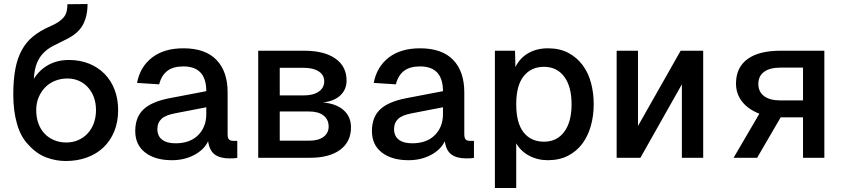

<svg xmlns="http://www.w3.org/2000/svg" viewBox="-20 -784 4191 954"><path d="M307 16Q256 16 208 -2.5Q160 -21 120 -66Q83 -104 64.5 -168.5Q46 -233 46 -314Q46 -386 56 -440Q66 -494 88 -534.5Q110 -575 145 -603.5Q180 -632 229 -653Q254 -664 270.5 -675Q287 -686 297 -698.5Q307 -711 311 -726.5Q315 -742 315 -763L415 -764Q415 -701 390 -657.5Q365 -614 302 -585Q271 -570 244 -556Q217 -542 196.5 -521.5Q176 -501 163.5 -470.5Q151 -440 148 -392Q176 -437 220.5 -461.5Q265 -486 322 -486Q377 -486 422 -468Q467 -450 499.5 -417Q532 -384 549.5 -338Q567 -292 567 -237Q567 -179 548 -132Q529 -85 494.5 -52Q460 -19 412 -1.5Q364 16 307 16ZM309 -76Q342 -76 369 -88Q396 -100 415.5 -121Q435 -142 446 -171.5Q457 -201 457 -237Q457 -272 446.5 -300.5Q436 -329 417 -350Q398 -371 372 -382.5Q346 -394 315 -394Q282 -394 253.5 -382.5Q225 -371 204.5 -350Q184 -329 172 -300.5Q160 -272 160 -237Q160 -201 170.5 -171.5Q181 -142 200.5 -121Q220 -100 248 -88Q276 -76 309 -76Z M834 12Q751 12 701.5 -26Q652 -64 652 -133Q652 -202 693 -240.5Q734 -279 822 -296L1005 -331Q1005 -454 891 -454Q840 -454 811 -431.5Q782 -409 771 -365L661 -372Q676 -452 735.5 -498Q795 -544 891 -544Q1000 -544 1055.5 -486.5Q1111 -429 1111 -325V-118Q1111 -98 1118 -91Q1125 -84 1140 -84H1159V0Q1154 2 1142.5 2.5Q1131 3 1120 3Q1074 3 1047.5 -16Q1021 -35 1014 -82Q994 -40 945 -14Q896 12 834 12ZM852 -72Q924 -72 964.5 -112.5Q1005 -153 1005 -217V-251L850 -221Q802 -212 782 -193Q762 -174 762 -143Q762 -108 785.5 -90Q809 -72 852 -72Z M1263 0V-532H1491Q1591 -532 1646.5 -493Q1702 -454 1702 -384Q1702 -339 1671 -310Q1640 -281 1585 -275Q1651 -269 1687.5 -236.5Q1724 -204 1724 -151Q1724 -80 1670.5 -40Q1617 0 1520 0ZM1370 -85H1517Q1562 -85 1587.5 -104Q1613 -123 1613 -155Q1613 -190 1587.5 -210Q1562 -230 1517 -230H1370ZM1370 -310H1490Q1537 -310 1564 -329Q1591 -348 1591 -380Q1591 -411 1564 -429Q1537 -447 1490 -447H1370Z M2010 12Q1927 12 1877.5 -26Q1828 -64 1828 -133Q1828 -202 1869 -240.5Q1910 -279 1998 -296L2181 -331Q2181 -454 2067 -454Q2016 -454 1987 -431.5Q1958 -409 1947 -365L1837 -372Q1852 -452 1911.5 -498Q1971 -544 2067 -544Q2176 -544 2231.5 -486.5Q2287 -429 2287 -325V-118Q2287 -98 2294 -91Q2301 -84 2316 -84H2335V0Q2330 2 2318.5 2.5Q2307 3 2296 3Q2250 3 2223.5 -16Q2197 -35 2190 -82Q2170 -40 2121 -14Q2072 12 2010 12ZM2028 -72Q2100 -72 2140.5 -112.5Q2181 -153 2181 -217V-251L2026 -221Q1978 -212 1958 -193Q1938 -174 1938 -143Q1938 -108 1961.5 -90Q1985 -72 2028 -72Z M2439 150V-532H2539L2541 -451Q2564 -497 2606 -520.5Q2648 -544 2702 -544Q2761 -544 2803.5 -521.5Q2846 -499 2874.5 -461Q2903 -423 2916.5 -372.5Q2930 -322 2930 -266Q2930 -210 2916 -159.5Q2902 -109 2874 -71Q2846 -33 2803 -10.5Q2760 12 2702 12Q2651 12 2609 -10.5Q2567 -33 2545 -72V150ZM2683 -80Q2747 -80 2783.5 -129Q2820 -178 2820 -266Q2820 -354 2783.5 -403Q2747 -452 2683 -452Q2619 -452 2582 -405.5Q2545 -359 2545 -266Q2545 -173 2581.5 -126.5Q2618 -80 2683 -80Z M3044 0V-532H3150V-158L3362 -532H3474V0H3368V-365L3162 0Z M3625 0 3753 -219Q3697 -241 3667 -279.5Q3637 -318 3637 -369Q3637 -448 3693.5 -490Q3750 -532 3858 -532H4076V0H3970V-201H3859L3742 0ZM3970 -285V-448H3858Q3805 -448 3776.5 -427Q3748 -406 3748 -367Q3748 -328 3776.5 -306.5Q3805 -285 3858 -285Z"/></svg>

Font: Geist Med
Style: Regular
Weight: 400
Designer: Basement.studio, Andrés Briganti, Mateo Zaragoza
Foundry: Basement.studio, Vercel, Andrés Briganti, Guido Ferreyra, Mateo Zaragoza
Version: Version 1.401